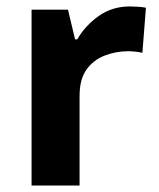

<svg xmlns="http://www.w3.org/2000/svg" viewBox="-20 -576 494 596"><path d="M383 -556Q394 -556 409 -555Q424 -554 433 -552L422 -412Q415 -414 401.5 -415.5Q388 -417 378 -417Q340 -417 305 -403.5Q270 -390 248.5 -360Q227 -330 227 -278V0H78V-546H191L213 -454H220Q244 -496 286 -526Q328 -556 383 -556Z"/></svg>

Font: Noto Sans Gunjala Gondi
Style: Regular
Weight: 400
Designer: Ek Type
Foundry: Ek Type
Version: Version 1.004